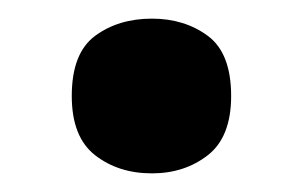

<svg xmlns="http://www.w3.org/2000/svg" viewBox="-20 -173 325 206"><path d="M57 -70Q57 -116 82 -134.5Q107 -153 143 -153Q178 -153 203 -134.5Q228 -116 228 -70Q228 -26 203 -6.5Q178 13 143 13Q107 13 82 -6.5Q57 -26 57 -70Z"/></svg>

Font: Noto Sans Medefaidrin
Style: Bold
Weight: 700
Designer: Dalton Maag Ltd
Foundry: Dalton Maag Ltd
Version: Version 1.002; ttfautohint (v1.8.4.7-5d5b)